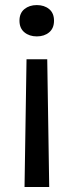

<svg xmlns="http://www.w3.org/2000/svg" viewBox="-20 -546 290 760"><path d="M193.8 -464.1Q193.8 -434.1 174.6 -418Q155.3 -401.9 125.7 -401.9Q96.2 -401.9 76.7 -418Q57.1 -434.1 57.1 -464.1Q57.1 -494.1 76.7 -510Q96.2 -525.9 125.7 -525.9Q155.3 -525.9 174.6 -510Q193.8 -494.1 193.8 -464.1ZM85 -311.5H167L174.8 194.3H77.1Z"/></svg>

Font: Inder
Style: Regular
Weight: 400
Designer: Irina Smirnova
Foundry: Irina Smirnova
Version: Version 1.001